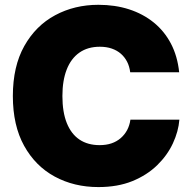

<svg xmlns="http://www.w3.org/2000/svg" viewBox="-20 -757 786 787"><path d="M383.3 9.8Q283.7 9.8 204.3 -33.2Q125 -76.2 78.9 -159.4Q32.7 -242.7 32.7 -363.3Q32.7 -484.9 79.6 -568.4Q126.5 -651.9 206.1 -694.6Q285.6 -737.3 383.3 -737.3Q451.7 -737.3 509 -718.8Q566.4 -700.2 610.1 -664.8Q653.8 -629.4 680.7 -578.1Q707.5 -526.9 714.4 -460.9H513.7Q510.7 -484.9 501 -503.9Q491.2 -522.9 475.6 -536.6Q460 -550.3 438.2 -557.9Q416.5 -565.4 389.2 -565.4Q339.8 -565.4 305.4 -541.3Q271 -517.1 253.4 -471.9Q235.8 -426.8 235.8 -363.3Q235.8 -297.4 253.9 -252.4Q272 -207.5 305.9 -184.8Q339.8 -162.1 388.2 -162.1Q415.5 -162.1 437 -169.4Q458.5 -176.8 474.6 -190.7Q490.7 -204.6 501 -223.6Q511.2 -242.7 514.6 -266.6H715.3Q711.4 -218.3 688.7 -169.4Q666 -120.6 624.3 -79.8Q582.5 -39.1 522.5 -14.6Q462.4 9.8 383.3 9.8Z"/></svg>

Font: Inter 16pt Black
Style: Regular
Weight: 900
Version: Version 4.001;git-66647c0bb